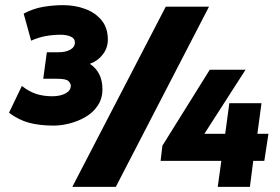

<svg xmlns="http://www.w3.org/2000/svg" viewBox="-20 -726 1087 746"><path d="M189 -238Q134 -238 93 -249Q52 -260 15 -288L65 -392Q93 -370 121 -361Q149 -352 183 -352Q214 -352 234.5 -363Q255 -374 255 -393Q255 -402 246 -411Q237 -420 201 -420H148L162 -523H208Q235 -523 253 -533Q271 -543 271 -561Q271 -577 254.5 -584Q238 -591 215 -591Q187 -591 158.5 -586Q130 -581 101 -568L72 -673Q109 -693 148.5 -699.5Q188 -706 225 -706Q271 -706 310.5 -691.5Q350 -677 374.5 -647.5Q399 -618 399 -572Q399 -540 379.5 -514.5Q360 -489 329 -478Q378 -446 378 -379Q378 -343 360 -316Q342 -289 313 -272Q284 -255 251 -246.5Q218 -238 189 -238ZM261 0 624 -700H792L430 0ZM826 0 840 -101H604L611 -160L795 -455H934L774 -206H855L871 -325H996L980 -206H1023L1007 -101H964L951 0Z"/></svg>

Font: Finlandica
Style: Bold Italic
Weight: 700
Italic angle: -8°
Designer: Niklas Ekholm, Juho Hiilivirta, Jaakko Suomalainen
Foundry: Helsinki Type Studio
Version: Version 1.064; ttfautohint (v1.8.4.7-5d5b)